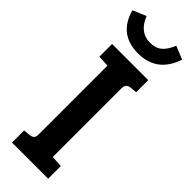

<svg xmlns="http://www.w3.org/2000/svg" viewBox="-297 -892 909 909"><g transform="rotate(45 158.0 -437.0)"><path d="M94 -117V-577L37 -580V-665H279V-584L246 -581Q217 -578 217 -549V-88L274 -85V0H32V-81L65 -84Q80 -86 87 -92.5Q94 -99 94 -117ZM258 -874 324 -847Q282 -720 155 -720Q27 -720 -8 -846L59 -874Q90 -796 159 -796Q196 -796 218.5 -814.5Q241 -833 258 -874Z"/></g></svg>

Font: Bree Serif
Style: Regular
Weight: 400
Designer: Veronika Burian, Jos Scaglione
Foundry: TypeTogether
Version: Version 1.001